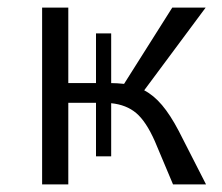

<svg xmlns="http://www.w3.org/2000/svg" viewBox="-20 -486 586 506"><path d="M523 0H436L388 -114Q365 -166 339 -188Q313 -210 273 -214V-74H233V-215H160V0H91V-466H160V-267H233V-398H273V-267Q287 -267 307 -265L434 -466H522L360 -248Q385 -235 407 -209Q429 -183 451 -141Z"/></svg>

Font: Ysabeau SC
Style: Regular
Weight: 400
Designer: Christian Thalmann (Catharsis Fonts)
Version: Version 0.003